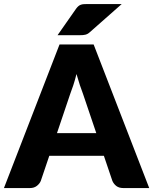

<svg xmlns="http://www.w3.org/2000/svg" viewBox="-33 -954 777 974"><path d="M455.5 -278.5 388 -478Q380.5 -497 372 -522.8Q363.5 -548.5 355 -578.5Q347.5 -548 339 -522Q330.5 -496 323 -477L256 -278.5ZM724 0H593Q571 0 557.5 -10.2Q544 -20.5 537 -36.5L494 -163.5H217L174 -36.5Q168.5 -22.5 154.2 -11.2Q140 0 119 0H-13L269 -728.5H442ZM584.5 -933.5 423 -791Q417 -785.5 411.5 -782.5Q406 -779.5 400 -778Q394 -776.5 387.2 -776Q380.5 -775.5 372 -775.5H259L353.5 -910.5Q359.5 -918.5 365.2 -923.2Q371 -928 377.8 -930.2Q384.5 -932.5 393.2 -933Q402 -933.5 413.5 -933.5Z"/></svg>

Font: Lato ExtraBold
Style: Regular
Weight: 800
Designer: Lukasz Dziedzic with Adam Twardoch and Botio Nikoltchev
Foundry: tyPoland Lukasz Dziedzic
Version: Version 2.015; 2015-08-06; http://www.latofonts.com/